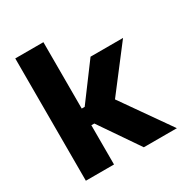

<svg xmlns="http://www.w3.org/2000/svg" viewBox="-156 -779 856 898"><g transform="rotate(-30 272.0 -330.0)"><path d="M364 0 219 -212H179V-302H219L360 -491.5H535.5L348.5 -247.5V-276.5L542.5 0ZM51 0V-660.5H203V0Z"/></g></svg>

Font: Anek Gujarati Medium
Style: Bold
Weight: 700
Version: Version 1.003